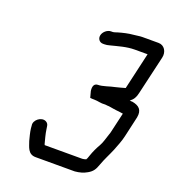

<svg xmlns="http://www.w3.org/2000/svg" viewBox="-123 -739 767 852"><g transform="rotate(20 260.0 -312.5)"><path d="M250 -556H257C264 -556 272 -557 282 -560C315 -568 352 -580 392 -580H452L412 -406C400 -403 378 -396 367 -394C344 -390 315 -377 290 -377C275 -376 268 -364 271 -341L279 -311C287 -310 294 -310 299 -310C316 -310 332 -304 349 -306C352 -306 356 -306 361 -305C374 -305 382 -302 392 -301C395 -301 400 -300 406 -299L424 -297L437 -295H439L418 -204C417 -198 415 -192 413 -187C406 -167 401 -145 391 -128C381 -111 371 -90 364 -69L359 -55C358 -53 356 -51 356 -49C351 -47 343 -45 338 -45H161C160 -46 160 -48 159 -49C154 -69 147 -92 144 -115L142 -128C141 -136 137 -142 130 -146C106 -159 72 -132 77 -107L78 -94C80 -76 86 -55 90 -39C99 -15 104 19 141 19H326C348 17 366 12 383 2C404 -10 412 -23 420 -46C431 -77 445 -102 457 -131C466 -155 476 -177 482 -204L504 -301C511 -338 493 -353 461 -359C457 -359 453 -359 448 -360C464 -372 471 -384 476 -407L518 -588C525 -617 508 -644 481 -644H404C390 -644 380 -641 365 -640C340 -638 316 -632 295 -626C288 -624 279 -620 272 -620H265C248 -620 230 -605 226 -588C222 -571 233 -556 250 -556Z"/></g></svg>

Font: Electronic
Style: SeBdIt
Weight: 600
Version: Version 1.011